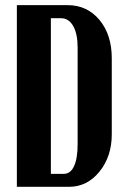

<svg xmlns="http://www.w3.org/2000/svg" viewBox="-20 -719 490 739"><path d="M44.9 0V-699.2H240.2Q315.4 -699.2 362.8 -642.3Q410.2 -585.4 410.2 -495.1V-202.1Q410.2 -116.7 362.8 -58.3Q315.4 0 246.1 0ZM175.8 -648.9V-49.8H225.1Q251.5 -49.8 265.1 -79.6Q278.8 -109.4 278.8 -165V-536.1Q278.8 -588.9 261.7 -618.9Q244.6 -648.9 214.8 -648.9Z"/></svg>

Font: Moniqa Black Paragraph
Style: Regular
Weight: 900
Designer: Rajesh Rajput
Foundry: Rajesh Rajput
Version: Version 1.000